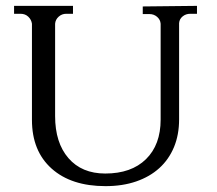

<svg xmlns="http://www.w3.org/2000/svg" viewBox="-20 -622 740 655"><path d="M652 -602V-575H629Q614 -575 603 -566Q592 -557 591 -543V-215Q591 -162 573.5 -120Q556 -78 523.5 -48.5Q491 -19 444.5 -3Q398 13 340 13Q223 13 156 -47Q89 -107 89 -213V-541Q87 -555 76.5 -565Q66 -575 50 -575H28V-602H229V-575H206Q191 -575 180 -565Q169 -555 168 -541V-226Q168 -135 213.5 -82.5Q259 -30 339 -30Q428 -30 478 -79Q528 -128 528 -214V-541Q527 -555 516 -564.5Q505 -574 490 -574H467V-600Z"/></svg>

Font: Constantine
Style: Regular
Weight: 400
Designer: Dukom Design
Version: Version 1.001;PS 001.001;hotconv 1.0.56;makeotf.lib2.0.21325